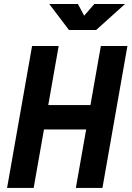

<svg xmlns="http://www.w3.org/2000/svg" viewBox="-20 -918 643 938"><path d="M350.6 0 400.9 -285.6H194.8L144.5 0H14.6L136.7 -693.4H266.6L215.8 -404.8H421.9L472.7 -693.4H602.5L480.5 0ZM316.9 -771.5 220.7 -898.4H360.8L391.1 -841.3L440.9 -898.4H590.8L449.7 -771.5Z"/></svg>

Font: CaskaydiaCove NF
Style: Bold Italic
Weight: 700
Italic angle: -10°
Designer: Aaron Bell
Foundry: Saja Typeworks
Version: Version 2111.001; VTT 6.35;Nerd Fonts 3.2.1